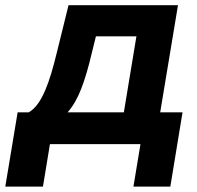

<svg xmlns="http://www.w3.org/2000/svg" viewBox="-77 -542 742 722"><path d="M-57.1 159.7 -10.7 -119.6H31.2Q50.8 -131.3 65.7 -152.3Q80.6 -173.3 92.8 -201.9Q105 -230.5 115.5 -265.4Q126 -300.3 135.7 -340.3L180.7 -522.5H592.3L525.4 -119.6H609.4L563.5 159.7H424.8L451.2 0H110.8L84.5 159.7ZM177.2 -119.6H388.7L436 -405.3H283.7L267.6 -340.3Q249.5 -262.7 228.5 -208.3Q207.5 -153.8 177.2 -119.6Z"/></svg>

Font: Inter 28pt
Style: Bold Italic
Weight: 700
Italic angle: -9.3988°
Designer: Rasmus Andersson
Foundry: rsms
Version: Version 4.001;git-66647c0bb